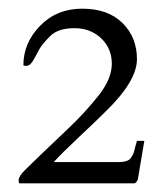

<svg xmlns="http://www.w3.org/2000/svg" viewBox="-20 -693 374 443"><path d="M25 -270Q23 -270 23 -277Q23 -286 37.5 -300.5Q52 -315 74.5 -336.5Q97 -358 136.5 -395.5Q176 -433 207 -472Q238 -511 238 -546Q238 -581 213.5 -604.5Q189 -628 151.5 -628Q114 -628 95.5 -609.5Q77 -591 70.5 -579Q64 -567 59.5 -558.5Q55 -550 50.5 -545.5Q46 -541 40 -541Q34 -541 34 -543Q34 -594 72.5 -633.5Q111 -673 170 -673Q229 -673 262.5 -640Q296 -607 296 -556.5Q296 -506 224 -436Q204 -416 163 -377.5Q122 -339 104 -319H253Q275 -319 281.5 -328Q288 -337 290 -346Q292 -355 296 -368H313L298 -279Q295 -272 291 -270Z"/></svg>

Font: Cardo
Style: Regular
Weight: 400
Designer: David J. Perry
Foundry: David J. Perry
Version: Version 1.0451